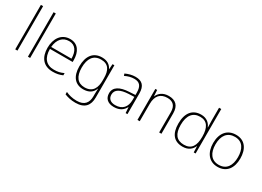

<svg xmlns="http://www.w3.org/2000/svg" viewBox="-20 -1681 3883 2842"><g transform="rotate(30 1921.5 -260.0)"><path d="M128 0V-760H90V0Z M345 0V-760H307V0Z M722 -540C570 -540 492 -415 492 -260C492 -100 570 10 733 10C799 10 847 0 899 -23V-61C838 -33 799 -25 734 -25C603 -25 531 -110 532 -263H920V-294C920 -434 857 -540 722 -540ZM722 -505C829 -505 880 -421 880 -297H533C545 -432 616 -505 722 -505Z M1266 -540C1115 -540 1037 -432 1037 -258C1037 -83 1118 10 1255 10C1349 10 1413 -30 1440 -108H1443C1441 -74 1440 -49 1440 -15V23C1440 134 1388 205 1256 205C1181 205 1117 187 1068 163V204C1117 224 1175 240 1255 240C1416 240 1479 154 1479 22V-530H1447L1441 -443H1438C1408 -500 1357 -540 1266 -540ZM1268 -505C1398 -505 1441 -418 1441 -289V-246C1441 -132 1404 -25 1258 -25C1141 -25 1077 -106 1077 -258C1077 -413 1139 -505 1268 -505Z M1838 -539C1777 -539 1719 -522 1668 -498L1680 -464C1735 -491 1783 -504 1837 -504C1925 -504 1969 -459 1969 -345V-305L1869 -299C1708 -291 1617 -238 1617 -133C1617 -44 1674 10 1778 10C1883 10 1936 -37 1968 -98H1970L1977 0H2008V-353C2008 -482 1951 -539 1838 -539ZM1873 -268 1969 -272V-219C1968 -101 1907 -24 1782 -24C1703 -24 1657 -64 1657 -133C1657 -221 1737 -261 1873 -268Z M2406 -540C2303 -540 2244 -486 2219 -426H2216L2210 -530H2179V0H2218V-297C2218 -437 2287 -505 2403 -505C2497 -505 2550 -455 2550 -345V0H2589V-347C2589 -479 2523 -540 2406 -540Z M2953 10C3054 10 3109 -42 3135 -105H3137L3141 0H3173V-760H3135V-544C3135 -506 3136 -464 3138 -425H3135C3110 -489 3053 -540 2960 -540C2813 -540 2730 -440 2730 -257C2730 -83 2805 10 2953 10ZM2956 -25C2830 -25 2770 -103 2770 -256C2770 -420 2838 -505 2962 -505C3081 -505 3135 -421 3135 -266V-260C3135 -111 3085 -25 2956 -25Z M3784 -265C3784 -423 3713 -540 3556 -540C3408 -540 3320 -435 3320 -265C3320 -104 3401 10 3551 10C3707 10 3784 -105 3784 -265ZM3360 -265C3360 -415 3429 -505 3556 -505C3691 -505 3744 -401 3744 -265C3744 -124 3685 -25 3551 -25C3422 -25 3360 -122 3360 -265Z"/></g></svg>

Font: Noto Sans Thai Looped ExtraLight
Style: Regular
Weight: 200
Designer: Sasikarn Vongin, Ben Mitchell
Foundry: The Fontpad Ltd
Version: Version 1.001